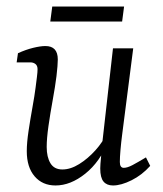

<svg xmlns="http://www.w3.org/2000/svg" viewBox="-20 -561 499 588"><path d="M150 7Q110 7 86 -21Q62 -49 62 -98Q62 -124 67.5 -160.5Q73 -197 79.5 -233Q86 -269 89 -293Q91 -309 93 -324.5Q95 -340 95 -349Q95 -360 88.5 -365Q82 -370 73 -370H31L35 -398Q59 -409 81.5 -414.5Q104 -420 119 -420Q157 -420 157 -379Q157 -371 156 -358Q155 -345 153 -328Q149 -296 141.5 -255Q134 -214 128.5 -175.5Q123 -137 123 -111Q123 -80 134.5 -61Q146 -42 171 -42Q196 -42 222.5 -58.5Q249 -75 272 -100.5Q295 -126 307 -153L311 -127Q286 -65 241 -29Q196 7 150 7ZM326 7Q307 7 297 -5Q287 -17 287 -45Q287 -56 289.5 -80.5Q292 -105 293 -121L326 -413H388L354 -148Q351 -125 349 -102Q347 -79 347 -65Q347 -47 359 -47Q370 -47 386 -55.5Q402 -64 427 -79L440 -53Q415 -25 383 -9Q351 7 326 7ZM140 -541H360L354 -495H134Z"/></svg>

Font: Yrsa Light
Style: Italic
Weight: 300
Italic angle: -7.10001°
Designer: Anna Giedrys (Yrsa+Rasa design), David Brezina (Yrsa art-direction, Rasa art-direction, design)
Foundry: Rosetta Type Foundry
Version: Version 2.004